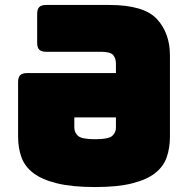

<svg xmlns="http://www.w3.org/2000/svg" viewBox="-20 -740 755 775"><path d="M364 15Q271 15 210 0Q149 -15 114.5 -41.5Q80 -68 66.5 -105.5Q53 -143 53 -189V-409Q53 -428 61.5 -436.5Q70 -445 89 -445H448V-483Q448 -504 437 -517.5Q426 -531 387 -531H166Q147 -531 138.5 -539.5Q130 -548 130 -567V-684Q130 -703 138.5 -711.5Q147 -720 166 -720H420Q561 -720 613.5 -663Q666 -606 666 -516V-189Q666 -143 653 -105.5Q640 -68 606.5 -41.5Q573 -15 514 0Q455 15 364 15ZM364 -178Q418 -178 433 -191.5Q448 -205 448 -225V-266H280V-225Q280 -205 295 -191.5Q310 -178 364 -178Z"/></svg>

Font: Bungee
Style: Regular
Weight: 400
Designer: David Jonathan Ross
Foundry: David Jonathan Ross
Version: Version 1.001;PS 1.0;hotconv 1.0.72;makeotf.lib2.5.5900